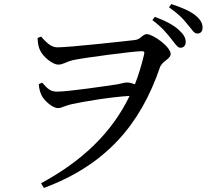

<svg xmlns="http://www.w3.org/2000/svg" viewBox="-20 -858 1040 945"><path d="M821 -669C842 -643 853 -623 868 -623C884 -623 894 -634 894 -652C894 -672 884 -689 861 -710C834 -735 794 -756 742 -775L730 -759C775 -726 801 -694 821 -669ZM903 -738C925 -714 933 -693 951 -693C967 -693 977 -703 977 -721C977 -743 968 -761 941 -783C916 -803 876 -821 823 -838L812 -822C860 -788 883 -764 903 -738ZM262 -625C229 -625 204 -654 182 -678L165 -671C166 -644 170 -625 177 -611C190 -581 237 -540 267 -540C290 -540 303 -553 339 -562C394 -574 638 -606 677 -606C688 -606 693 -604 689 -589C677 -538 662 -489 644 -443C631 -448 618 -452 605 -452C593 -452 579 -447 558 -443C510 -436 319 -407 261 -407C230 -407 214 -420 188 -451L171 -444C172 -423 177 -405 184 -390C195 -365 238 -326 265 -326C285 -326 297 -338 337 -346C386 -357 519 -380 618 -386C529 -202 382 -64 182 44L196 67C501 -46 671 -245 767 -526C778 -558 820 -567 820 -592C820 -628 733 -690 702 -690C682 -690 673 -664 644 -661C592 -655 322 -625 262 -625Z"/></svg>

Font: Noto Serif TC Medium
Style: Regular
Weight: 500
Designer: Ryoko NISHIZUKA 西塚涼子 (kana & ideographs); Frank Grießhammer (Latin, Greek & Cyrillic); Wenlong ZHANG 张文龙 (bopomofo); San
Foundry: Adobe
Version: Version 2.001;hotconv 1.1.0;makeotfexe 2.6.0